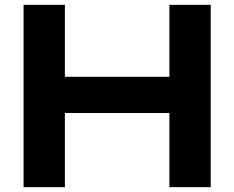

<svg xmlns="http://www.w3.org/2000/svg" viewBox="-20 -770 964 790"><path d="M77 -750H247V0H77ZM677 -750H847V0H677ZM170 -454H752V-305H170Z"/></svg>

Font: Unbounded Medium
Style: Regular
Weight: 500
Designer: Luke Prowse, Jean-Baptiste Morizot, Fátima Lázaro, Florian Runge
Foundry: NaN
Version: Version 1.700